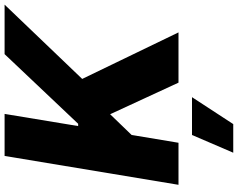

<svg xmlns="http://www.w3.org/2000/svg" viewBox="-116 -650 996 803"><g transform="rotate(-90 381.5 -249.0)"><path d="M9.6 0 130.3 -727.3H306.1L255.3 -419.7H264.9L556.1 -727.3H763.1L452.4 -402.7L647 0H436.8L304.7 -285.9L218 -196L185.4 0ZM143.8 229 218 56.5H376.1L263.5 229Z"/></g></svg>

Font: Inter P Extra Bold
Style: Italic
Weight: 800
Italic angle: 9.39999°
Designer: Rasmus Andersson
Foundry: rsms
Version: Version 3.018;git-588b23468